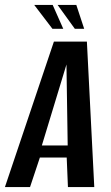

<svg xmlns="http://www.w3.org/2000/svg" viewBox="-48 -760 452 780"><path d="M-28 0 171 -591H305L335 0H228L223 -120H114L74 0ZM122 -169H227L222 -498ZM294 -643H256L186 -740H262ZM209 -643H165L91 -740H166Z"/></svg>

Font: Alumni Sans Thin SemiBold
Style: Italic
Weight: 600
Italic angle: -8°
Version: Version 1.016